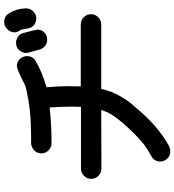

<svg xmlns="http://www.w3.org/2000/svg" viewBox="22 -818 836 920"><g transform="rotate(-90 440.0 -358.0)"><path d="M174 40Q148 40 133 16Q126 5 126 -8Q126 -36 151 -50Q187 -71 205 -84L236 -110Q294 -164 339 -223V-224Q356 -246 365 -269Q370 -280 373 -291L92 -290Q72 -290 57.5 -304.5Q43 -319 43 -339Q43 -359 57.5 -373.5Q72 -388 92 -388H388L389 -432Q389 -485 385 -538Q300 -529 214 -529Q194 -529 179.5 -543.5Q165 -558 165 -578Q165 -598 179.5 -612Q194 -626 214 -627H238Q340 -627 401 -637L406 -638Q413 -638 436 -643Q467 -648 490 -655Q492 -657 494.5 -657.5Q497 -658 498 -659Q568 -695 583 -695Q609 -695 624 -672Q631 -660 631 -647Q631 -618 607 -605Q559 -576 482 -553V-548Q487 -501 487 -449L486 -389H783Q803 -389 817.5 -374.5Q832 -360 832 -340Q832 -320 817.5 -305.5Q803 -291 783 -291H474Q464 -243 438.5 -199Q413 -155 390 -132Q298 -19 200 34Q187 40 174 40ZM709 -550Q697 -550 686 -556Q669 -566 663 -585Q646 -643 646 -650Q646 -662 653 -674Q666 -699 695 -699Q707 -699 719 -693Q738 -683 742 -663Q758 -603 758 -596Q758 -585 753 -575Q739 -550 709 -550ZM812 -602Q767 -605 762 -651V-654Q759 -664 759 -671Q759 -672 756 -676L757 -677Q757 -679 753 -682Q745 -694 745 -707Q745 -719 752 -730.5Q759 -742 770.5 -749Q782 -756 794 -756Q822 -756 837 -732Q859 -695 860 -652Q860 -639 854 -628Q841 -604 812 -602Z"/></g></svg>

Font: Bad Comic
Style: Regular
Weight: 400
Designer: GGBotNet
Foundry: f0n7
Version: 0.9